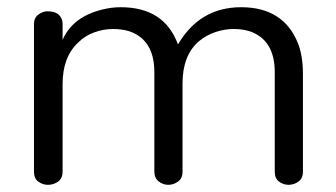

<svg xmlns="http://www.w3.org/2000/svg" viewBox="-20 -515 937 535"><path d="M475.9 -391.1Q536.7 -494.9 651.9 -494.9Q769.6 -494.9 810.1 -394.9Q824.1 -359.5 824.1 -308.9V-36.7Q824.1 -17.7 811.4 -8.9Q798.7 0 784.2 0Q769.6 0 757.6 -8.9Q745.6 -17.7 745.6 -36.7V-313.9Q745.6 -403.8 675.9 -427.8Q655.7 -434.2 631 -434.2Q606.3 -434.2 581 -425.9Q555.7 -417.7 534.2 -400Q488.6 -360.8 488.6 -282.3V-36.7Q488.6 -17.7 475.9 -8.9Q463.3 0 448.7 0Q434.2 0 422.2 -9.5Q410.1 -19 410.1 -36.7V-313.9Q410.1 -403.8 340.5 -427.8Q320.3 -434.2 294.3 -434.2Q268.4 -434.2 242.4 -424.7Q216.5 -415.2 197.5 -396.2Q154.4 -355.7 154.4 -281V-36.7Q154.4 -17.7 141.8 -8.9Q129.1 0 113.9 0Q98.7 0 86.7 -8.9Q74.7 -17.7 74.7 -36.7V-448.1Q74.7 -465.8 87.3 -474.7Q100 -483.5 111.4 -483.5Q122.8 -483.5 129.1 -481.6Q135.4 -479.7 141.8 -475.9Q154.4 -464.6 154.4 -449.4V-403.8Q182.3 -468.4 265.8 -488.6Q291.1 -494.9 316.5 -494.9Q438 -494.9 475.9 -391.1Z"/></svg>

Font: Mandali
Style: Regular
Weight: 400
Designer: Purushoth Kumar Guthula
Foundry: Silikandhra, Hyderabad
Version: Version 1.0.5; ttfautohint (v1.2.25-373a) -l 7 -r 28 -G 50 -